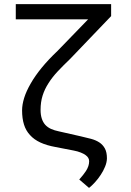

<svg xmlns="http://www.w3.org/2000/svg" viewBox="-20 -731 640 938"><path d="M522.9 -710.9H57.1V-636.7H410.6L261.2 -482.4Q216.3 -439.9 183.6 -399.9Q150.9 -359.9 129.9 -322.8Q108.4 -285.6 98.1 -252.7Q87.9 -219.7 87.9 -191.9Q87.9 -152.3 97.2 -122.6Q106.4 -92.8 126.5 -71.3Q146 -49.3 177 -34.9Q208 -20.5 251.5 -12.7L339.8 4.4Q359.9 8.3 374.5 14.2Q389.2 20 398.4 26.9Q407.2 33.2 411.4 40.8Q415.5 48.3 415.5 56.6Q415.5 68.8 411.6 80.6Q407.7 92.3 399.9 104.5Q394 113.8 385.7 124Q377.4 134.3 367.2 146L415 187Q428.7 176.3 444.1 159.4Q459.5 142.6 472.2 123Q484.9 104 493.4 83Q502 62 502.4 43Q502.4 12.7 492.4 -5.6Q482.4 -23.9 465.3 -35.2Q448.2 -46.4 424.8 -52.7Q401.4 -59.1 375 -64.9L267.1 -89.4Q245.6 -93.8 229 -101.3Q212.4 -108.9 201.2 -121.1Q189.9 -133.8 184.1 -151.9Q178.2 -169.9 178.2 -194.3Q178.2 -232.4 188.2 -264.2Q198.2 -295.9 217.3 -325.2Q235.8 -354.5 262.7 -383.1Q289.6 -411.6 323.2 -443.8L522.9 -652.3Z"/></svg>

Font: RobotoMono Nerd Font
Style: Regular
Weight: 400
Monospace: yes
Designer: Google
Version: Version 3.000;Nerd Fonts 3.2.1